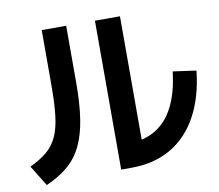

<svg xmlns="http://www.w3.org/2000/svg" viewBox="-87 -877 1174 1030"><g transform="rotate(-10 500.0 -361.5)"><path d="M493.7 37.7V-773.3H630V-22.6L550.3 -92.6Q639.3 -92.6 703.2 -130.3Q767 -168 805.5 -243.6Q844 -319.3 857.1 -433L983.7 -415.3Q968.3 -271.3 912.1 -169.7Q856 -68 764.7 -15.2Q673.3 37.7 550.3 37.7ZM17 -62.6Q74 -89 110.5 -120Q147 -151 167.4 -195.6Q187.7 -240.3 195.7 -307.2Q203.7 -374 203.7 -473V-773.3H337V-463.3Q337 -349 324 -265.5Q311 -182 282.3 -122.7Q253.6 -63.3 205.3 -22Q157 19.3 86.3 50Z"/></g></svg>

Font: M PLUS 1 Thin
Style: Regular
Weight: 100
Designer: Coji Morishita
Foundry: UNDERFOREST DESIGN
Version: Version 1.001